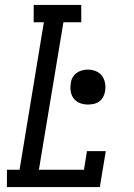

<svg xmlns="http://www.w3.org/2000/svg" viewBox="-20 -755 540 775"><path d="M8 0V-70H59L157 -665H116V-735H308V-665H236L137 -70H319L331 -145H407L383 0ZM335 -333Q318 -333 302.5 -339Q287 -345 277.5 -357.5Q268 -370 265.5 -386.5Q263 -403 266 -420Q267 -432 273.5 -443Q280 -454 290 -461Q300 -468 311.5 -471Q323 -474 335 -474Q352 -474 367.5 -467.5Q383 -461 392 -448.5Q401 -436 404 -419.5Q407 -403 404 -386Q402 -374 396 -363Q390 -352 380 -345Q370 -338 358 -335.5Q346 -333 335 -333Z"/></svg>

Font: Iosevka Slab
Style: Italic
Weight: 400
Italic angle: -9°
Monospace: yes
Designer: Belleve Invis
Foundry: Belleve Invis
Version: Version 11.1.0; ttfautohint (v1.8.3)